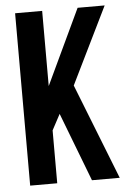

<svg xmlns="http://www.w3.org/2000/svg" viewBox="-51 -738 517 777"><g transform="rotate(-5 207.0 -350.0)"><path d="M40 0V-700.2H149.9V-395L293.9 -700.2H403.8L251 -388.2L403.8 0H291L184.1 -278.8L149.9 -214.8V0Z"/></g></svg>

Font: Bebas Neue Bold
Style: Regular
Weight: 700
Designer: Ryoichi Tsunekawa
Foundry: Ryoichi Tsunekawa
Version: Version 1.300